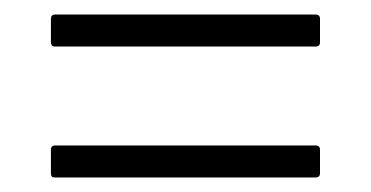

<svg xmlns="http://www.w3.org/2000/svg" viewBox="-20 -433 510 264"><path d="M56 -369Q52 -369 51 -371Q50 -373 50 -375V-407Q50 -410 51.5 -411.5Q53 -413 56 -413H414Q417 -413 418.5 -411.5Q420 -410 420 -407V-374Q420 -372 418.5 -370.5Q417 -369 414 -369ZM56 -189Q52 -189 51 -190.5Q50 -192 50 -195V-227Q50 -230 51.5 -231.5Q53 -233 56 -233H414Q417 -233 418.5 -231.5Q420 -230 420 -227V-194Q420 -192 418.5 -190.5Q417 -189 414 -189Z"/></svg>

Font: Glory Thin Light
Style: Regular
Weight: 300
Version: Version 1.011